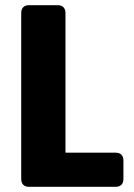

<svg xmlns="http://www.w3.org/2000/svg" viewBox="-20 -722 517 742"><path d="M203 -702H92C73 -702 62 -691 62 -672V-30C62 -11 73 0 92 0H427C446 0 457 -11 457 -30V-102C457 -121 446 -132 427 -132H233V-672C233 -691 222 -702 203 -702Z"/></svg>

Font: Arvore Sans
Style: Bold
Weight: 700
Designer: Jonny Pinhorn (Latin) Dan Schunck (customization for Arvore)
Version: Version 1.000;Glyphs 3.3 (3305)